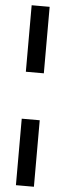

<svg xmlns="http://www.w3.org/2000/svg" viewBox="-61 -829 335 978"><g transform="rotate(5 106.0 -340.0)"><path d="M152 120H60V-220H152ZM60 -800H152V-460H60Z"/></g></svg>

Font: Minipax
Style: Bold
Weight: 700
Designer: Raphaël Ronot, Igor Stepanchenko (Cyrillic)
Foundry: steppetype
Version: Version 1.002